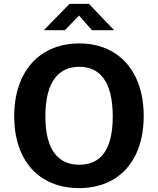

<svg xmlns="http://www.w3.org/2000/svg" viewBox="-20 -956 812 986"><path d="M452 -801H566L437 -936H337L205 -801H313L386 -876ZM387 10C590 10 718 -131 718 -360C718 -591 588 -733 387 -733C185 -733 53 -591 53 -359C53 -130 181 10 387 10ZM387 -110C282 -110 213 -182 213 -358C213 -538 282 -613 387 -613C492 -613 559 -538 559 -358C559 -181 493 -110 387 -110Z"/></svg>

Font: United Sans
Style: Bold
Weight: 700
Designer: Pablo Impallari, Rodrigo Fuenzalida (Modified by Dan O. Williams)
Version: Version 1.000;PS 001.000;hotconv 1.0.88;makeotf.lib2.5.64775